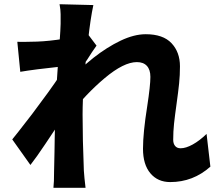

<svg xmlns="http://www.w3.org/2000/svg" viewBox="-20 -835 1040 909"><path d="M786 27Q727 27 692 -14.5Q657 -56 657 -131Q657 -206 677 -332Q692 -430 692 -471Q692 -505 675.5 -523Q659 -541 628 -541Q566 -541 475.5 -465Q385 -389 309 -289L307 -458Q357 -508 422 -561Q487 -612 551 -642.5Q615 -673 670 -673Q752 -673 792 -630.5Q832 -588 832 -521Q832 -479 828 -440Q824 -401 816 -344Q808 -287 804 -250Q800 -213 800 -173Q800 -155 809 -144Q818 -133 835 -133Q860 -133 892.5 -151Q925 -169 958 -201L976 -46Q894 27 786 27ZM76 -495 62 -637Q85 -636 155 -638Q211 -640 284 -651.5Q357 -663 394 -676L437 -619Q416 -590 393 -553Q387 -545 371 -521L305 -318L245 -229Q235 -214 194 -152.5Q153 -91 124 -54L38 -175Q46 -186 66 -210L132 -295Q174 -351 206 -395Q238 -439 270 -487L272 -506L279 -521Q139 -506 76 -495ZM267 -768Q267 -788 262 -815L422 -811Q408 -746 397 -644Q371 -429 371 -292Q371 -176 377 -27Q379 5 385 54H233Q236 29 236 -24L238 -116L239 -180L242 -322Q247 -431 255 -540L261 -619Q267 -703 267 -722Z"/></svg>

Font: Merged Yaku Han JP ExtraBold
Style: Regular
Weight: 800
Designer: Ryoko NISHIZUKA 西塚涼子 (kana, bopomofo & ideographs); Paul D. Hunt (Latin, Greek & Cyrillic); Sandoll Communications 산돌커뮤니
Foundry: Adobe
Version: Version 2.004